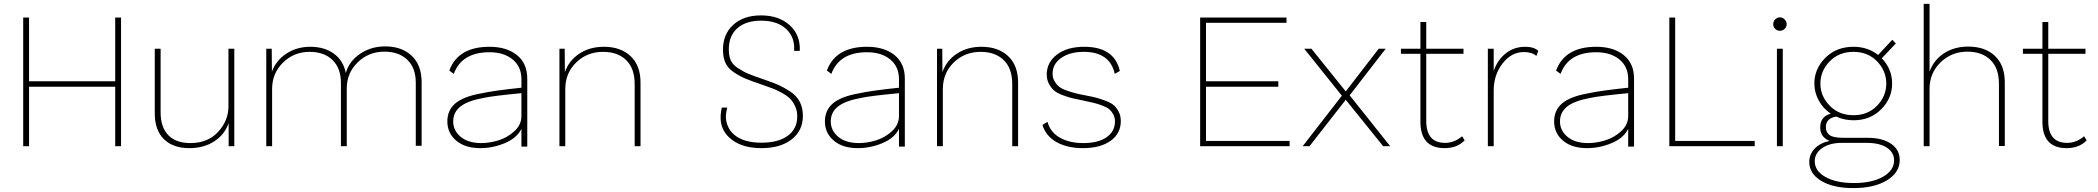

<svg xmlns="http://www.w3.org/2000/svg" viewBox="-20 -750 10763 985"><path d="M601 -660V0H571V-305H129V0H99V-660H129V-333H571V-660Z M951 10Q868 10 821 -36Q774 -82 774 -168V-500H804V-174Q804 -97 843.5 -56.5Q883 -16 956 -16Q1047 -16 1099.5 -74Q1152 -132 1152 -203V-500H1182V0H1153V-118Q1132 -59 1078.5 -24.5Q1025 10 951 10Z M1956 -512Q2041 -512 2092 -464Q2143 -416 2143 -329V-2H2113V-325Q2113 -402 2069.5 -443.5Q2026 -485 1952 -485Q1871 -485 1815 -430Q1759 -375 1759 -297V0H1729V-324Q1729 -400 1686 -442Q1643 -484 1568 -484Q1488 -484 1432 -429Q1376 -374 1376 -294V0H1346V-500H1374L1375 -383Q1397 -441 1450 -475.5Q1503 -510 1572 -510Q1644 -510 1692.5 -475Q1741 -440 1754 -376Q1772 -437 1828 -474.5Q1884 -512 1956 -512Z M2491 -510Q2579 -510 2632 -467.5Q2685 -425 2685 -346V-80V2H2655V-86V-89Q2632 -42 2570.5 -16Q2509 10 2444 10Q2366 10 2320.5 -28.5Q2275 -67 2275 -127Q2275 -185 2316.5 -220Q2358 -255 2449 -271Q2511 -285 2655 -300V-344Q2655 -408 2610 -445Q2565 -482 2491 -482Q2349 -482 2308 -371L2285 -388Q2330 -510 2491 -510ZM2449 -16Q2492 -16 2537.5 -30Q2583 -44 2619 -77Q2655 -110 2655 -155V-272Q2508 -258 2462 -248Q2379 -233 2342 -203.5Q2305 -174 2305 -127Q2305 -80 2343.5 -48Q2382 -16 2449 -16Z M3078 -510Q3164 -510 3215 -462Q3266 -414 3266 -327V0H3236V-319Q3236 -399 3192.5 -441.5Q3149 -484 3074 -484Q2992 -484 2936 -429.5Q2880 -375 2880 -293V0H2850V-500H2877L2878 -380Q2899 -440 2952.5 -475Q3006 -510 3078 -510Z M3886 10Q3792 10 3735.5 -32.5Q3679 -75 3677 -141Q3676 -166 3683 -198H3711Q3703 -167 3704 -145Q3709 -85 3756 -51.5Q3803 -18 3887 -18Q3973 -18 4021.5 -53.5Q4070 -89 4070 -153Q4070 -182 4059 -205.5Q4048 -229 4033 -244Q4018 -259 3990.5 -274Q3963 -289 3944 -296Q3925 -303 3891 -315Q3835 -334 3805 -346.5Q3775 -359 3744.5 -379.5Q3714 -400 3701.5 -428Q3689 -456 3689 -495Q3689 -575 3742 -623Q3795 -671 3884 -671Q3976 -671 4031.5 -620.5Q4087 -570 4083 -489H4054Q4059 -559 4013 -601.5Q3967 -644 3885 -644Q3807 -644 3763 -605.5Q3719 -567 3719 -497Q3719 -464 3728.5 -441.5Q3738 -419 3765 -401Q3792 -383 3819.5 -371.5Q3847 -360 3903 -341Q3947 -326 3973 -314.5Q3999 -303 4032.5 -281.5Q4066 -260 4082.5 -228.5Q4099 -197 4099 -156Q4099 -80 4041.5 -35Q3984 10 3886 10Z M4428 -510Q4516 -510 4569 -467.5Q4622 -425 4622 -346V-80V2H4592V-86V-89Q4569 -42 4507.5 -16Q4446 10 4381 10Q4303 10 4257.5 -28.5Q4212 -67 4212 -127Q4212 -185 4253.5 -220Q4295 -255 4386 -271Q4448 -285 4592 -300V-344Q4592 -408 4547 -445Q4502 -482 4428 -482Q4286 -482 4245 -371L4222 -388Q4267 -510 4428 -510ZM4386 -16Q4429 -16 4474.5 -30Q4520 -44 4556 -77Q4592 -110 4592 -155V-272Q4445 -258 4399 -248Q4316 -233 4279 -203.5Q4242 -174 4242 -127Q4242 -80 4280.5 -48Q4319 -16 4386 -16Z M5015 -510Q5101 -510 5152 -462Q5203 -414 5203 -327V0H5173V-319Q5173 -399 5129.5 -441.5Q5086 -484 5011 -484Q4929 -484 4873 -429.5Q4817 -375 4817 -293V0H4787V-500H4814L4815 -380Q4836 -440 4889.5 -475Q4943 -510 5015 -510Z M5536 10Q5456 10 5401 -20.5Q5346 -51 5328 -109L5354 -125Q5368 -72 5417 -44Q5466 -16 5538 -16Q5614 -16 5657 -46Q5700 -76 5700 -127Q5700 -148 5691 -164Q5682 -180 5670 -190Q5658 -200 5633.5 -209Q5609 -218 5590.5 -222.5Q5572 -227 5538 -234Q5503 -241 5482 -246Q5461 -251 5432.5 -261.5Q5404 -272 5388.5 -285Q5373 -298 5361.5 -319.5Q5350 -341 5350 -368Q5350 -430 5402.5 -470Q5455 -510 5542 -510Q5697 -510 5725 -386L5699 -371Q5674 -484 5540 -484Q5469 -484 5424.5 -453Q5380 -422 5380 -372Q5380 -350 5390.5 -332.5Q5401 -315 5414.5 -304.5Q5428 -294 5454 -285Q5480 -276 5497.5 -271.5Q5515 -267 5547 -261Q5584 -254 5603 -249Q5622 -244 5650.5 -233.5Q5679 -223 5693.5 -210.5Q5708 -198 5719 -177Q5730 -156 5730 -129Q5730 -65 5677.5 -27.5Q5625 10 5536 10Z M6137 0V-660H6580V-633H6167V-333H6538V-305H6167V-27H6596V0Z M6708 -500 6884 -281 7053 -500H7089L6904 -261L7112 0H7076L6884 -238L6698 0H6663L6864 -259L6671 -500Z M7297 -129Q7297 -17 7394 -17Q7441 -17 7481 -51L7494 -30Q7456 10 7391 10Q7267 10 7267 -126V-474H7167V-500H7267V-637H7297V-500H7488V-474H7297Z M7805 -510Q7849 -510 7872 -489L7862 -463Q7839 -483 7798 -483Q7734 -483 7688.5 -424.5Q7643 -366 7643 -286V0H7613V-500H7643V-386Q7662 -442 7704.5 -476Q7747 -510 7805 -510Z M8169 -510Q8257 -510 8310 -467.5Q8363 -425 8363 -346V-80V2H8333V-86V-89Q8310 -42 8248.5 -16Q8187 10 8122 10Q8044 10 7998.5 -28.5Q7953 -67 7953 -127Q7953 -185 7994.5 -220Q8036 -255 8127 -271Q8189 -285 8333 -300V-344Q8333 -408 8288 -445Q8243 -482 8169 -482Q8027 -482 7986 -371L7963 -388Q8008 -510 8169 -510ZM8127 -16Q8170 -16 8215.5 -30Q8261 -44 8297 -77Q8333 -110 8333 -155V-272Q8186 -258 8140 -248Q8057 -233 8020 -203.5Q7983 -174 7983 -127Q7983 -80 8021.5 -48Q8060 -16 8127 -16Z M8574 -660V-27H8982V0H8544V-660Z M9135.5 -602Q9125 -592 9111 -592Q9097 -592 9087 -602Q9077 -612 9077 -626Q9077 -640 9087 -650.5Q9097 -661 9111 -661Q9125 -661 9135.5 -650.5Q9146 -640 9146 -626Q9146 -612 9135.5 -602ZM9096 0V-500H9126V0Z M9688 -546 9706 -527 9634 -451Q9687 -396 9687 -321Q9687 -246 9631 -189.5Q9575 -133 9489 -133Q9441 -133 9400 -152Q9347 -143 9347 -98Q9347 -72 9365.5 -57.5Q9384 -43 9436 -43H9561Q9637 -43 9681.5 -12.5Q9726 18 9726 71Q9726 135 9660.5 175Q9595 215 9488 215Q9385 215 9323.5 178Q9262 141 9262 81Q9262 41 9290 12Q9318 -17 9366 -27Q9318 -47 9318 -96Q9318 -152 9372 -167Q9333 -193 9310.5 -234.5Q9288 -276 9288 -321Q9288 -397 9344.5 -453.5Q9401 -510 9489 -510Q9562 -510 9615 -468ZM9290 77Q9290 127 9345 158Q9400 189 9491 189Q9584 189 9640.5 156.5Q9697 124 9697 73Q9697 32 9660 7.5Q9623 -17 9556 -17H9428Q9367 -17 9328.5 9.5Q9290 36 9290 77ZM9319 -321Q9319 -257 9366.5 -208Q9414 -159 9489 -159Q9563 -159 9610 -208Q9657 -257 9657 -321Q9657 -386 9610 -435Q9563 -484 9489 -484Q9414 -484 9366.5 -435Q9319 -386 9319 -321Z M9879 -730V-382Q9900 -442 9953 -476.5Q10006 -511 10077 -511Q10164 -511 10214.5 -463Q10265 -415 10265 -328V-1H10235V-320Q10235 -400 10191.5 -442.5Q10148 -485 10073 -485Q9992 -485 9935.5 -430Q9879 -375 9879 -294V0H9849V-730Z M10488 -129Q10488 -17 10585 -17Q10632 -17 10672 -51L10685 -30Q10647 10 10582 10Q10458 10 10458 -126V-474H10358V-500H10458V-637H10488V-500H10679V-474H10488Z"/></svg>

Font: Human Sans ExtraLight
Style: Regular
Weight: 200
Designer: Tim Radville
Foundry: Continuum
Version: Version 1.000;FEAKit 1.0